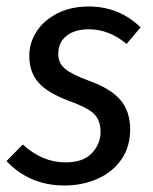

<svg xmlns="http://www.w3.org/2000/svg" viewBox="-28 -558 471 590"><path d="M404 -474 361 -423Q307 -468 245 -468Q202 -468 176.5 -448Q151 -428 151 -392Q151 -364 172 -346.5Q193 -329 245 -310Q310 -287 341 -252Q372 -217 372 -160Q372 -107 345 -68Q318 -29 271.5 -8.5Q225 12 170 12Q63 12 -8 -63L42 -114Q102 -59 173 -59Q228 -59 254.5 -87.5Q281 -116 281 -152Q281 -189 260.5 -208.5Q240 -228 184 -248Q119 -272 90.5 -304Q62 -336 62 -387Q62 -426 84 -460.5Q106 -495 147.5 -516.5Q189 -538 245 -538Q338 -538 404 -474Z"/></svg>

Font: Fira Sans Condensed
Style: Italic
Weight: 400
Width: 3
Italic angle: -8°
Designer: bBox Type GmbH & Carrois Corporate GbR & Edenspiekermann AG
Foundry: bBox Type GmbH & Carrois Corporate GbR & Edenspiekermann AG
Version: Version 4.301